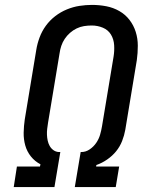

<svg xmlns="http://www.w3.org/2000/svg" viewBox="-20 -763 640 783"><path d="M36 0 49 -84H143L145 -93Q122 -105 106 -125Q90 -145 83 -170Q76 -195 76.5 -222Q77 -249 81 -276L128 -560Q132 -585 141.5 -610.5Q151 -636 167 -658Q183 -680 205 -697Q227 -714 252.5 -724.5Q278 -735 304 -739Q330 -743 355 -743Q385 -743 413.5 -737.5Q442 -732 466.5 -718Q491 -704 508 -682Q525 -660 533.5 -633Q542 -606 542 -576.5Q542 -547 538 -518L491 -234Q487 -211 478 -188Q469 -165 453.5 -146Q438 -127 417 -112.5Q396 -98 373 -90L372 -84H466L452 0H285L309 -143H312Q330 -143 346 -154Q362 -165 372.5 -180.5Q383 -196 388 -213Q393 -230 396 -248L443 -531Q447 -555 445.5 -579Q444 -603 432.5 -622Q421 -641 399.5 -650Q378 -659 354 -659Q354 -659 354 -659Q354 -659 354 -659Q338 -659 322.5 -656.5Q307 -654 292.5 -647Q278 -640 265.5 -629Q253 -618 244 -604.5Q235 -591 230 -576Q225 -561 223 -546L176 -263Q174 -250 172.5 -238Q171 -226 171.5 -213.5Q172 -201 174.5 -189.5Q177 -178 182.5 -168Q188 -158 197.5 -151Q207 -144 219 -143H226L202 0Z"/></svg>

Font: Iosevka Slab MdExObl
Style: Regular
Weight: 500
Width: 7
Italic angle: -9°
Monospace: yes
Designer: Belleve Invis
Foundry: Belleve Invis
Version: Version 11.1.1; ttfautohint (v1.8.3)